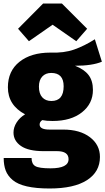

<svg xmlns="http://www.w3.org/2000/svg" viewBox="-20 -851 601 1095"><path d="M145 -616 83 -687 226 -831H333L477 -687L415 -616L280 -710ZM521 -627 561 -499Q506 -476 408 -476Q461 -455 485.5 -422.5Q510 -390 510 -338Q510 -260 447.5 -210.5Q385 -161 280 -161Q245 -161 221 -166Q206 -156 206 -141Q206 -112 262 -112H340Q436 -112 493 -68.5Q550 -25 550 44Q550 129 476 176.5Q402 224 263 224Q186 224 133.5 212Q81 200 52.5 176Q24 152 12.5 121.5Q1 91 1 50H160Q160 84 181.5 96.5Q203 109 268 109Q371 109 371 57Q371 11 305 11H229Q142 11 99.5 -18.5Q57 -48 57 -95Q57 -125 75 -153Q93 -181 123 -199Q25 -251 25 -353Q25 -446 91 -498.5Q157 -551 267 -551Q345 -548 403 -568.5Q461 -589 521 -627ZM272 -435Q240 -435 221 -414.5Q202 -394 202 -357Q202 -317 221 -296Q240 -275 273 -275Q343 -275 343 -359Q343 -435 272 -435Z"/></svg>

Font: FiraGO ExtraBold
Style: Regular
Weight: 800
Designer: bBox Type
Foundry: bBox Type GmbH
Version: Version 1.001;PS 001.001;hotconv 1.0.88;makeotf.lib2.5.64775